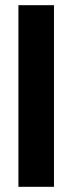

<svg xmlns="http://www.w3.org/2000/svg" viewBox="-20 -720 279 740"><path d="M51 0V-700H188V0Z"/></svg>

Font: Bricolage Grotesque Condensed
Style: Bold
Weight: 700
Width: 3
Designer: Mathieu Triay
Foundry: Atelier Triay
Version: Version 1.001;gftools[0.9.33.dev8+g029e19f]